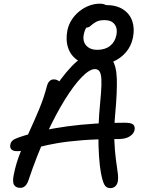

<svg xmlns="http://www.w3.org/2000/svg" viewBox="-20 -991 766 1021"><path d="M566.6 9.4Q544.8 9.4 534.8 -9.5Q524.8 -28.4 516.6 -72Q510 -108.2 506.5 -161.3Q503 -214.4 503.3 -273.5Q503.6 -332.6 507.6 -386Q513.6 -451.4 517.1 -497Q520.6 -542.6 519.1 -570.2Q517.6 -597.8 509.6 -610.7Q501.6 -623.6 484.2 -623.6Q456.8 -623.6 415.2 -581.4Q373.6 -539.2 325 -461.1Q276.4 -383 226.3 -274.4Q176.2 -165.8 131.6 -33Q125 -13 114.2 -2.5Q103.4 8 88 8Q64.6 8 54.8 -7.7Q45 -23.4 53.4 -63.2Q64.8 -121 87.6 -178.6Q110.4 -236.2 137.4 -294.6Q164.4 -353 188.8 -411.8Q213.2 -470.6 228.6 -529.6Q233 -548.4 242.3 -558.6Q251.6 -568.8 266.2 -568.8Q280.2 -568.8 291.8 -560.7Q303.4 -552.6 310.2 -535.6L272 -525.4Q335.4 -618.6 387.9 -663.6Q440.4 -708.6 492.8 -708.6Q550.6 -708.6 574.9 -675Q599.2 -641.4 601.2 -571Q603.2 -500.6 593 -389Q585.4 -305.8 588 -245.7Q590.6 -185.6 596.2 -144Q601.8 -102.4 605.8 -74.1Q609.8 -45.8 606.4 -25.4Q602.8 -8.8 592.3 0.3Q581.8 9.4 566.6 9.4ZM70.8 -187.2Q48.8 -187.2 40.1 -197.2Q31.4 -207.2 35.2 -222.4Q37 -235 46.6 -243.5Q56.2 -252 77.2 -259.4Q193 -299.6 336.5 -319Q480 -338.4 643.2 -338.4Q678.2 -338.4 688.7 -328.3Q699.2 -318.2 695.4 -299.2Q691.4 -279.4 669.3 -265.5Q647.2 -251.6 611 -251.6Q496.2 -251.6 416.4 -245.2Q336.6 -238.8 282.6 -229.3Q228.6 -219.8 191.4 -209.9Q154.2 -200 126.5 -193.6Q98.8 -187.2 70.8 -187.2ZM490.4 -644.8Q431.8 -644.8 394.2 -669.5Q356.6 -694.2 342.4 -736.1Q328.2 -778 338.4 -829.8Q344.6 -859.6 360.8 -885Q377 -910.4 400.9 -930Q424.8 -949.6 453.1 -960.5Q481.4 -971.4 510.8 -971.4Q536.8 -971.4 546.5 -960.7Q556.2 -950 552.6 -931.8Q550 -919.8 539.7 -910.7Q529.4 -901.6 509 -893.8Q468 -879.4 449.8 -859.1Q431.6 -838.8 425.8 -809.2Q418 -771.4 438.7 -748.7Q459.4 -726 496.8 -726Q538.6 -726 565 -746.7Q591.4 -767.4 599.2 -805.4Q606 -839.6 589.3 -861.8Q572.6 -884 535.8 -884Q506.4 -884 489.7 -874Q473 -864 462.2 -854Q451.4 -844 439.4 -844Q419.8 -844 412.4 -850.3Q405 -856.6 409 -874.8Q417 -912.2 451.9 -938.2Q486.8 -964.2 542.4 -964.2Q598.8 -964.2 634.5 -941Q670.2 -917.8 683.4 -878.7Q696.6 -839.6 687.2 -792.2Q678 -746.2 650.1 -713.5Q622.2 -680.8 581.1 -662.8Q540 -644.8 490.4 -644.8Z"/></svg>

Font: Shantell Sans Light
Style: Italic
Weight: 300
Italic angle: -11°
Designer: Stephen Nixon, Anya Danilova, Shantell Martin
Foundry: Arrow Type
Version: Version 1.008;[ac192a2d6]